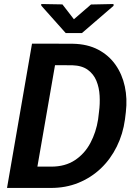

<svg xmlns="http://www.w3.org/2000/svg" viewBox="-20 -926 672 946"><path d="M228.5 0H72.3L91.3 -105.5L232.4 -105Q301.3 -105 349.4 -137Q397.5 -168.9 425.5 -221.9Q453.6 -274.9 463.4 -337.9L467.8 -375Q473.1 -414.1 470.9 -454.1Q468.8 -494.1 455.1 -527.6Q441.4 -561 412.6 -582Q383.8 -603 335.9 -604.5L174.3 -605L192.9 -710.9L339.8 -710.4Q411.1 -709 463.6 -681.4Q516.1 -653.8 549.1 -606.9Q582 -560.1 595 -500Q607.9 -439.9 600.1 -374L595.7 -337.4Q585.9 -265.6 555.4 -203.9Q524.9 -142.1 477.1 -96.4Q429.2 -50.8 366.2 -25.1Q303.2 0.5 228.5 0ZM269.5 -710.9 146 0H14.6L137.7 -710.9ZM287.6 -904.3 344.2 -831.1 428.2 -903.8 539.1 -906.2 539.6 -897.5 383.8 -763.2H303.7L183.6 -897.9L183.1 -906.2Z"/></svg>

Font: Roboto SemiBold
Style: Italic
Weight: 600
Designer: Christian Robertson
Foundry: Google
Version: Version 3.009; 2024